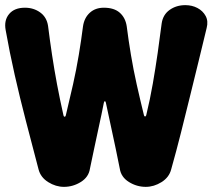

<svg xmlns="http://www.w3.org/2000/svg" viewBox="-30 -712 827 747"><path d="M219 15Q187 15 157.5 -3.5Q128 -22 120 -53Q95 -148 71 -240.5Q47 -333 27 -421.5Q7 -510 -8 -595Q-15 -633 5.5 -657.5Q26 -682 67 -682Q101 -682 126.5 -663.5Q152 -645 157 -611Q164 -555 172.5 -498.5Q181 -442 192 -383.5Q203 -325 217 -263Q218 -258 221.5 -258Q225 -258 226 -263Q241 -325 254 -383Q267 -441 276.5 -498Q286 -555 293 -610Q298 -643 319.5 -662.5Q341 -682 374 -682Q414 -682 436 -662.5Q458 -643 463 -610Q470 -555 479.5 -498Q489 -441 502 -383Q515 -325 530 -264Q531 -259 534.5 -259Q538 -259 539 -264Q554 -326 564.5 -386.5Q575 -447 583.5 -506Q592 -565 599 -621Q604 -655 630 -673.5Q656 -692 691 -692Q717 -692 738 -681Q759 -670 770 -650Q781 -630 774 -603Q759 -540 742.5 -473Q726 -406 709 -336.5Q692 -267 674 -195.5Q656 -124 636 -53Q628 -22 598.5 -3.5Q569 15 537 15Q502 15 471.5 -4Q441 -23 436 -56Q429 -93 420 -134.5Q411 -176 401.5 -221Q392 -266 382 -312Q381 -318 378 -318Q375 -318 374 -312Q365 -266 355 -221Q345 -176 336.5 -134.5Q328 -93 320 -56Q315 -23 284.5 -4Q254 15 219 15Z"/></svg>

Font: Winky Sans
Style: Bold
Weight: 700
Designer: Simon Atzbach
Foundry: typofactur
Version: Version 1.205